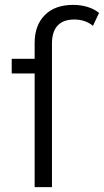

<svg xmlns="http://www.w3.org/2000/svg" viewBox="-20 -767 426 787"><path d="M386 -714 361 -661Q330 -687 284 -687Q239 -687 216 -662Q193 -637 193 -588V0H122V-466H28V-526H122V-591Q122 -663 163.5 -705Q205 -747 280 -747Q311 -747 339 -738.5Q367 -730 386 -714Z"/></svg>

Font: CMG Sans
Style: Regular
Weight: 400
Designer: Julieta Ulanovsky
Foundry: Julieta Ulanovsky
Version: Version 7.200